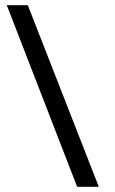

<svg xmlns="http://www.w3.org/2000/svg" viewBox="-20 -731 447 745"><path d="M363.3 -6.3 87.9 -710.9H6.3L279.3 -6.3Z"/></svg>

Font: Ride
Style: Regular
Weight: 400
Version: Version 3.000